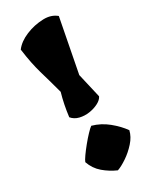

<svg xmlns="http://www.w3.org/2000/svg" viewBox="-206 -846 748 919"><g transform="rotate(-30 168.5 -386.0)"><path d="M80.6 -319.8Q88.9 -387.2 106 -445.8Q95.2 -486.8 86.2 -517.8Q77.1 -548.8 69.1 -577.4Q61 -606 54.2 -638.9Q47.4 -671.9 41.5 -716.3Q65.4 -748 111.3 -767.1Q157.2 -786.1 206.5 -787.6Q250.5 -789.1 279.8 -764.6L223.1 -470.7L254.4 -335.4Q247.1 -319.3 225.1 -307.9Q203.1 -296.4 175.5 -292.2Q147.9 -288.1 122.1 -294.4Q96.2 -300.8 80.6 -319.8ZM155.3 16.6Q117.2 0 85.4 -27.1Q53.7 -54.2 39.6 -95.2Q42.5 -104 56.4 -123.8Q70.3 -143.6 88.9 -166.3Q107.4 -189 124.8 -207.3Q142.1 -225.6 151.4 -231.9Q198.2 -218.8 236.1 -188Q273.9 -157.2 298.8 -122.6Q291.5 -90.3 265.4 -61.3Q239.3 -32.2 208.3 -11.5Q177.2 9.3 155.3 16.6Z"/></g></svg>

Font: Fruktur
Style: Regular
Weight: 400
Designer: Viktoriya Grabowska, Eben Sorkin
Foundry: Viktoriya Grabowska
Version: Version 1.008; ttfautohint (v1.8.4.7-5d5b)